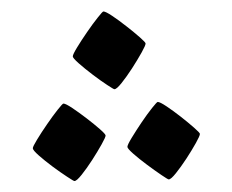

<svg xmlns="http://www.w3.org/2000/svg" viewBox="-20 -325 411 340"><path d="M237.8 -248Q237.8 -244.6 230.7 -231.9Q223.6 -219.2 213.9 -204.1Q204.1 -189 195.3 -178Q186.5 -167 182.6 -167Q181.2 -167 169.7 -174.6Q158.2 -182.1 144 -192.9Q129.9 -203.6 119.4 -212.9Q108.9 -222.2 108.9 -225.1Q108.9 -228.5 116.5 -241Q124 -253.4 134.3 -268.3Q144.5 -283.2 153.1 -293.9Q161.6 -304.7 163.1 -304.7Q167 -304.7 178.7 -296.9Q190.4 -289.1 204.1 -278.3Q217.8 -267.6 227.8 -258.8Q237.8 -250 237.8 -248ZM167 -85Q167 -82 159.9 -69.3Q152.8 -56.6 143.1 -41.5Q133.3 -26.4 124.5 -15.4Q115.7 -4.4 111.8 -4.4Q110.4 -4.4 98.9 -12Q87.4 -19.5 73.2 -30Q59.1 -40.5 48.6 -49.8Q38.1 -59.1 38.1 -62.5Q38.1 -65.4 45.7 -77.9Q53.2 -90.3 63.5 -105.2Q73.7 -120.1 82.3 -130.9Q90.8 -141.6 92.3 -141.6Q96.2 -141.6 107.9 -133.8Q119.6 -126 133.3 -115.5Q147 -105 157 -96.2Q167 -87.4 167 -85ZM334 -87.9Q334 -84.5 326.9 -71.8Q319.8 -59.1 310.1 -44.2Q300.3 -29.3 291.5 -18.3Q282.7 -7.3 278.8 -7.3Q277.3 -7.3 266.1 -14.9Q254.9 -22.5 240.7 -33Q226.6 -43.5 216.1 -52.7Q205.6 -62 205.6 -64.9Q205.6 -68.4 213.1 -80.8Q220.7 -93.3 230.7 -108.2Q240.7 -123 249.3 -133.8Q257.8 -144.5 259.3 -144.5Q263.2 -144.5 274.9 -136.7Q286.6 -128.9 300.3 -118.2Q314 -107.4 324 -98.6Q334 -89.8 334 -87.9Z"/></svg>

Font: Scheherazade New
Style: Regular
Weight: 400
Designer: SIL International
Foundry: SIL International
Version: Version 4.000